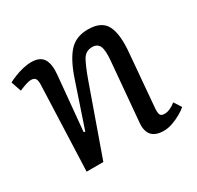

<svg xmlns="http://www.w3.org/2000/svg" viewBox="-121 -661 838 816"><g transform="rotate(-30 298.0 -253.5)"><path d="M582 -35Q571 -25 551 -13.5Q531 -2 508.5 6Q486 14 465 14Q384 14 392 -69L417 -354Q422 -407 412.5 -427Q403 -447 378 -447Q345 -447 329 -418Q313 -389 292 -330L175 0H93L109 -416Q110 -438 104 -447Q98 -456 82 -456Q65 -456 23 -438L6 -488Q17 -494 36.5 -502Q56 -510 78.5 -515.5Q101 -521 121 -521Q164 -521 180 -495Q196 -469 191 -419L166 -152L173 -150L246 -367Q273 -447 307 -484Q341 -521 399 -521Q466 -521 488 -478Q510 -435 502 -348L480 -90Q478 -66 482.5 -56.5Q487 -47 503 -47Q529 -47 559 -71Z"/></g></svg>

Font: Literata 12pt
Style: Italic
Weight: 400
Italic angle: -2°
Designer: Latin by Veronika Burian and Jose Scaglione. Greek by Irene Vlachou. Cyrillic by Vera Evstafieva
Foundry: TypeTogether
Version: Version 3.002